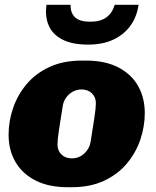

<svg xmlns="http://www.w3.org/2000/svg" viewBox="-20 -775 653 805"><path d="M265 10Q184 10 128.5 -18.5Q73 -47 44.5 -96.5Q16 -146 16 -210Q16 -266 34.5 -321Q53 -376 91 -421.5Q129 -467 187 -494Q245 -521 323 -521H340Q421 -521 476 -492.5Q531 -464 559 -414.5Q587 -365 587 -301Q587 -245 568.5 -190Q550 -135 512 -89.5Q474 -44 416 -17Q358 10 280 10ZM281 -111Q302 -111 318.5 -120.5Q335 -130 346 -146Q357 -162 360 -181Q369 -237 375.5 -280Q382 -323 382 -342Q382 -368 365 -384Q348 -400 322 -400Q302 -400 285 -390.5Q268 -381 257 -365.5Q246 -350 243 -330Q234 -275 227.5 -232Q221 -189 221 -169Q221 -143 238 -127Q255 -111 281 -111ZM349 -588Q283 -588 242 -609Q201 -630 184.5 -667.5Q168 -705 175 -755H276Q275 -721 294.5 -702.5Q314 -684 358 -684Q402 -684 426.5 -702.5Q451 -721 461 -755H561Q554 -705 527 -667.5Q500 -630 455.5 -609Q411 -588 349 -588Z"/></svg>

Font: Chivo Medium Black
Style: Italic
Weight: 900
Italic angle: -8.05°
Version: Version 2.002